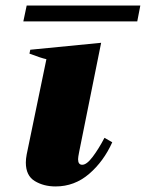

<svg xmlns="http://www.w3.org/2000/svg" viewBox="-20 -661 525 691"><path d="M76 -641H485L474 -584H64ZM73 -76Q73 -89 76 -105L147 -448Q128 -452 86 -468L89 -482L344 -507L265 -115Q261 -95 261 -88Q261 -68 276 -68Q292 -68 313.5 -96.5Q335 -125 356 -165L384 -149Q353 -80 300.5 -35Q248 10 180 10Q137 10 105 -9.5Q73 -29 73 -76Z"/></svg>

Font: Trirong Black
Style: Italic
Weight: 900
Italic angle: -12°
Designer: Katatrad Team
Foundry: CadsonDemak
Version: Version 1.001